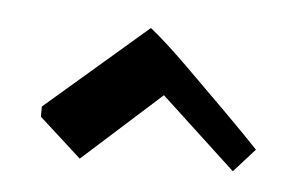

<svg xmlns="http://www.w3.org/2000/svg" viewBox="-29 -738 383 245"><g transform="rotate(5 163.0 -615.0)"><path d="M26 -590 156 -702Q176 -686 204.5 -658Q233 -630 260.5 -602.5Q288 -575 303 -559L276 -529L180 -618L80 -528L26 -577Z"/></g></svg>

Font: Jaini
Style: Regular
Weight: 400
Designer: Maithili Shingre, Girish Dalvi (Devanagari), Taresh Vohra (Latin)
Foundry: Ek Type
Version: Version 2.000; ttfautohint (v1.8.4.7-5d5b)